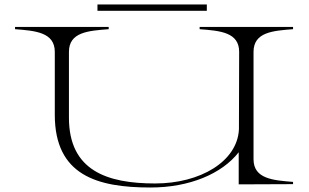

<svg xmlns="http://www.w3.org/2000/svg" viewBox="-20 -820 1378 855"><path d="M1285 -690V-700H869V-690C961 -683 1045 -676 1045 -589L1044 -244C1037 -101 872 -3 671 -3C457 -3 287 -60 287 -296V-589C287 -677 373 -683 464 -690V-700H47V-690C138 -683 224 -676 224 -589V-309C224 -39 413 15 650 15C824 15 968 -46 1043 -142V1L1285 0V-10C1195 -17 1109 -24 1109 -111V-589C1109 -677 1195 -683 1285 -690ZM414 -800V-772H901V-800Z"/></svg>

Font: Sprat Extended Light
Style: Regular
Weight: 300
Width: 9
Designer: Ethan Nakache
Foundry: Collletttivo
Version: Version 2.000;Glyphs 3.2 (3217)